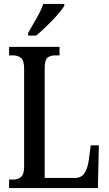

<svg xmlns="http://www.w3.org/2000/svg" viewBox="-20 -951 549 971"><path d="M26 0V-43H49Q71 -43 86.5 -56Q102 -69 102 -110V-603Q102 -645 86 -658Q70 -671 46 -671H26V-714H281V-671H260Q233 -671 219.5 -658.5Q206 -646 206 -606V-51H359Q391 -51 407 -75Q423 -99 429 -141L439 -216H480L475 0ZM122 -784Q143 -821 165 -859Q187 -897 199 -931H305V-921Q295 -904 271 -876.5Q247 -849 217.5 -820.5Q188 -792 163 -771H122Z"/></svg>

Font: Noto Serif Hebrew ExtraCondensed Medium
Style: Regular
Weight: 500
Width: 2
Designer: Monotype Design Team
Foundry: Monotype Imaging Inc.
Version: Version 2.004; ttfautohint (v1.8.4.7-5d5b)